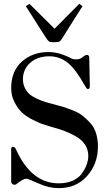

<svg xmlns="http://www.w3.org/2000/svg" viewBox="-20 -963 562 996"><path d="M260 -744Q241 -744 235 -747.5Q229 -751 220 -765Q210 -780 195 -803.5Q180 -827 156 -865Q132 -903 114 -931L133 -943L263 -814L391 -943L408 -931Q380 -888 344.5 -831Q309 -774 304 -766Q295 -751 288 -747.5Q281 -744 260 -744ZM284 13Q233 13 179.5 -11.5Q126 -36 116 -36Q100 -36 64 -7Q55 -2 46.5 -7Q38 -12 38 -22V-190Q38 -201 48 -201Q57 -201 62 -190Q142 -12 284 -12Q326 -12 356.5 -25.5Q387 -39 403 -61Q419 -83 426 -99.5Q433 -116 436 -133Q438 -141 438 -154Q438 -187 420.5 -213.5Q403 -240 369.5 -258Q336 -276 308 -286Q280 -296 239 -307Q213 -315 198 -320Q183 -325 148.5 -342.5Q114 -360 93.5 -379.5Q73 -399 55.5 -432.5Q38 -466 38 -506Q38 -594 93.5 -643.5Q149 -693 232 -693Q289 -693 354 -658Q362 -655 375 -655Q397 -655 410 -668Q423 -678 430 -678Q443 -678 443 -664L446 -517Q446 -501 436 -501Q430 -501 420 -519Q372 -605 333 -636Q290 -671 236 -671Q175 -671 137 -637.5Q99 -604 99 -552Q99 -528 108.5 -508Q118 -488 132 -475.5Q146 -463 170.5 -451.5Q195 -440 216.5 -433.5Q238 -427 270 -419Q298 -412 313.5 -407Q329 -402 359 -390Q389 -378 408 -363Q427 -348 447.5 -326Q468 -304 478 -272.5Q488 -241 488 -203Q488 -113 432 -50Q376 13 284 13Z"/></svg>

Font: HK Venetian
Style: Regular
Weight: 400
Designer: Alfredo Marco Pradil
Foundry: Alfredo Marco Pradil
Version: Version 1.000;PS 001.000;hotconv 1.0.88;makeotf.lib2.5.64775